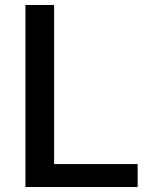

<svg xmlns="http://www.w3.org/2000/svg" viewBox="-20 -750 629 770"><path d="M197 -730V-92H532V0H82V-730Z"/></svg>

Font: Mplus 1p Medium
Style: Regular
Weight: 500
Version: Version 1.061